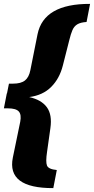

<svg xmlns="http://www.w3.org/2000/svg" viewBox="-46 -770 483 987"><path d="M228 197Q-12 198 20 40L58 -144Q65 -181 50.5 -197Q36 -213 -5 -213H-26L-11 -290H-10L0 -340H21Q62 -340 82.5 -356.5Q103 -373 110 -409L147 -594Q179 -751 417 -750L399 -657Q368 -655 351.5 -645Q335 -635 326.5 -615.5Q318 -596 310 -563L277 -433Q260 -366 217 -323Q174 -280 104 -271Q167 -257 195 -218.5Q223 -180 213 -111L196 10Q188 62 195.5 81Q203 100 246 104Z"/></svg>

Font: Piazzolla Black
Style: Italic
Weight: 900
Italic angle: -11.3°
Designer: Juan Pablo del Peral
Foundry: Huerta Tipografica
Version: Version 1.330